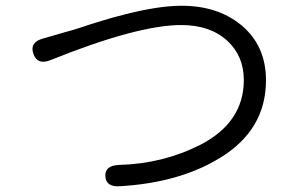

<svg xmlns="http://www.w3.org/2000/svg" viewBox="-20 -666 1040 667"><path d="M396 -19Q348 -16 346 -54Q344 -91 393 -93Q546 -97 676 -163Q827 -241 827 -388Q827 -471 770 -524Q710 -579 610 -579Q458 -579 155 -457Q110 -439 96 -479Q82 -519 129 -532L205 -554Q228 -560 250 -567Q342 -598 410 -615Q530 -646 611 -646Q737 -646 819 -578Q904 -507 904 -387Q904 -215 745 -118Q604 -31 396 -19Z"/></svg>

Font: Resource Han Rounded KR Normal
Style: Regular
Weight: 350
Designer: Cyano Hao (round all glyphs); Ryoko NISHIZUKA 西塚涼子 (kana, bopomofo & ideographs); Paul D. Hunt (Latin, Greek & Cyrillic)
Foundry: Cyano Hao
Version: 0.990